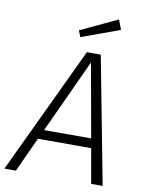

<svg xmlns="http://www.w3.org/2000/svg" viewBox="-117 -953 774 1020"><g transform="rotate(10 270.5 -443.0)"><path d="M414 -187H127L41 0H-21L303 -685H378L509 0H447ZM405 -238 334 -635 151 -238ZM461 -833 255 -758 241 -792 441 -886Z"/></g></svg>

Font: FiraGO Light
Style: Italic
Weight: 300
Italic angle: -8°
Designer: bBox Type GmbH
Foundry: bBox Type GmbH
Version: Version 1.001